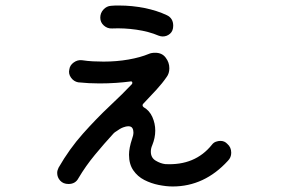

<svg xmlns="http://www.w3.org/2000/svg" viewBox="-20 -644 1040 695"><path d="M386 -541Q369 -540 356 -551.5Q343 -563 343 -580Q343 -597 354.5 -609.5Q366 -622 382 -623Q390 -624 397.5 -624Q405 -624 412 -624Q458 -624 503 -615Q548 -606 584 -589Q607 -578 607 -551Q607 -532 595.5 -522Q584 -512 569 -512Q562 -512 554 -515Q519 -530 474 -536.5Q429 -543 386 -541ZM803 -123Q817 -111 817 -91Q817 -74 805 -62Q720 31 605 31Q582 31 554.5 25.5Q527 20 502.5 7.5Q478 -5 462.5 -27.5Q447 -50 447 -84Q447 -108 458 -141Q463 -154 463 -165Q463 -174 459 -180.5Q455 -187 444 -187Q437 -187 426 -183Q415 -179 400 -168Q396 -166 391 -161Q357 -124 323.5 -83.5Q290 -43 264 1Q253 22 228 22Q209 22 198 10Q187 -2 187 -18Q187 -27 192 -37Q231 -105 280.5 -160.5Q330 -216 377.5 -260.5Q425 -305 457 -339Q459 -341 459 -344Q459 -351 451 -349Q429 -346 400 -344Q371 -342 340 -342Q321 -342 301.5 -343Q282 -344 263 -346Q247 -349 237 -363Q227 -377 231 -393Q233 -408 247 -418Q261 -428 277 -426Q297 -423 316.5 -422Q336 -421 355 -421Q402 -421 445 -428.5Q488 -436 519 -449Q528 -453 542 -453Q567 -453 580 -435Q593 -418 593 -397Q593 -378 583 -365Q568 -343 546 -319Q524 -295 499 -269Q496 -266 496 -263Q496 -259 500 -256Q521 -244 531.5 -220.5Q542 -197 542 -171Q542 -145 531 -118Q526 -107 526 -95Q526 -73 543.5 -62.5Q561 -52 578 -50Q686 -44 747 -120Q753 -128 761.5 -131Q770 -134 778 -134Q793 -134 803 -123Z"/></svg>

Font: Kiwi Maru Medium
Style: Regular
Weight: 500
Designer: Hiroki-Chan
Version: Version 1.100